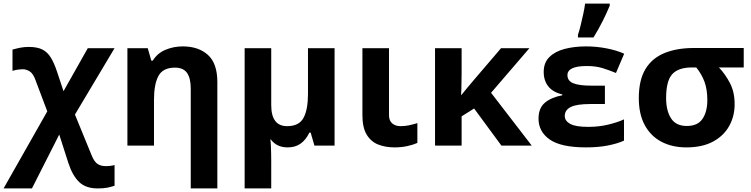

<svg xmlns="http://www.w3.org/2000/svg" viewBox="-44 -816 4208 1076"><path d="M117 -553Q165 -553 193.5 -538.5Q222 -524 241 -493Q260 -462 276 -413L312 -305L448 -546H598L376 -174L471 58Q485 91 503 103Q521 115 549 115Q560 115 571 114Q582 113 598 109V225Q577 232 556 236Q535 240 503 240Q437 240 399.5 204Q362 168 339 97L288 -62L135 240H-24L221 -192L156 -364Q143 -402 124 -415Q105 -428 82 -428Q72 -428 57.5 -426Q43 -424 26 -419V-538Q47 -544 69 -548.5Q91 -553 117 -553Z M980 -556Q1068 -556 1121 -508.5Q1174 -461 1174 -356V240H1025V-319Q1025 -378 1004 -407.5Q983 -437 937 -437Q869 -437 844 -390.5Q819 -344 819 -257V0H670V-546H784L804 -476H812Q838 -518 883.5 -537Q929 -556 980 -556Z M1831 -546V0H1718L1697 -73H1690Q1670 -32 1640.5 -11Q1611 10 1568 10Q1507 10 1474 -34H1471Q1473 -24 1474 -2.5Q1475 19 1475.5 42.5Q1476 66 1476 84V240H1327V-546H1476V-227Q1476 -109 1565 -109Q1632 -109 1657 -155.5Q1682 -202 1682 -289V-546Z M2136 -546V-171Q2136 -140 2154 -124.5Q2172 -109 2201 -109Q2226 -109 2249 -114Q2272 -119 2295 -126V-15Q2273 -5 2239.5 2.5Q2206 10 2167 10Q2116 10 2075.5 -6Q2035 -22 2011 -61.5Q1987 -101 1987 -171V-546Z M2923 -546 2708 -296 2936 0H2766L2613 -208L2543 -164V0H2394V-546H2543V-403Q2542 -373 2542 -343Q2542 -313 2540 -284H2542Q2559 -305 2576 -325.5Q2593 -346 2611 -367L2764 -546Z M3346 -336V-233H3264Q3187 -233 3154 -216Q3121 -199 3121 -166Q3121 -139 3151 -122Q3181 -105 3252 -105Q3313 -105 3366 -118Q3419 -131 3453 -147V-28Q3416 -11 3362 -0.5Q3308 10 3241 10Q3100 10 3037 -34Q2974 -78 2974 -151Q2974 -211 3010.5 -241Q3047 -271 3107 -282V-287Q3055 -299 3029 -331.5Q3003 -364 3003 -413Q3003 -465 3035 -496.5Q3067 -528 3121 -542Q3175 -556 3241 -556Q3298 -556 3355 -545Q3412 -534 3454 -515L3408 -407Q3372 -422 3333.5 -434Q3295 -446 3245 -446Q3136 -446 3136 -395Q3136 -363 3168.5 -349.5Q3201 -336 3271 -336ZM3195 -606V-621Q3203 -645 3210.5 -676Q3218 -707 3225 -739Q3232 -771 3235 -796H3373V-784Q3357 -745 3334 -699Q3311 -653 3282 -606Z M4073 -232Q4073 -164 4042 -109Q4011 -54 3951 -22Q3891 10 3803 10Q3723 10 3663 -21.5Q3603 -53 3569.5 -114.5Q3536 -176 3536 -266Q3536 -367 3573 -428.5Q3610 -490 3679.5 -518.5Q3749 -547 3844 -547H4124V-438H3985Q4021 -400 4047 -350Q4073 -300 4073 -232ZM3689 -266Q3689 -196 3716.5 -153Q3744 -110 3805 -110Q3866 -110 3893 -150Q3920 -190 3920 -255Q3920 -315 3904 -358Q3888 -401 3858 -438H3834Q3758 -438 3723.5 -400.5Q3689 -363 3689 -266Z"/></svg>

Font: Noto IKEA Latin
Style: Bold
Weight: 700
Designer: Monotype Design Team
Foundry: Monotype Imaging Inc.
Version: Version 1.0